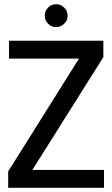

<svg xmlns="http://www.w3.org/2000/svg" viewBox="-20 -894 534 914"><path d="M19 0V-78L356 -615H23V-700H472V-622L134 -85H475V0ZM247 -765Q225 -765 209 -781Q193 -797 193 -819Q193 -842 209 -858Q225 -874 247 -874Q269 -874 285.5 -858Q302 -842 302 -819Q302 -797 285.5 -781Q269 -765 247 -765Z"/></svg>

Font: DM Sans 36pt Medium
Style: Regular
Weight: 500
Designer: Colophon Foundry, Jonny Pinhorn
Foundry: Colophon Foundry
Version: Version 4.004;gftools[0.9.30]